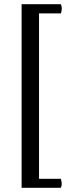

<svg xmlns="http://www.w3.org/2000/svg" viewBox="-20 -759 330 915"><path d="M270 -739Q279 -719 270 -695H166V93H270Q273 103 274 113.5Q275 124 270 136H83V-739Z"/></svg>

Font: Alike
Style: Regular
Weight: 400
Designer: Sveta Sebyakina
Foundry: Cyreal (www.cyreal.org)
Version: Version 1.301; ttfautohint (v1.8.4.7-5d5b)